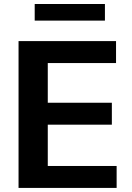

<svg xmlns="http://www.w3.org/2000/svg" viewBox="-20 -920 644 940"><path d="M548.1 -718.8V-611.3H213.9V-417H527.6V-309.6H213.9V-107.4H551V0H70.8V-718.8ZM149.9 -900.4H493.7V-819.1H149.9Z"/></svg>

Font: Min Sans VF VF
Style: Regular
Weight: 400
Designer: Jinseong-Kim, NotoSansCJK, Nunito
Foundry: Jinseong-Kim
Version: Version 1.420;Glyphs 3.1.2 (3151)